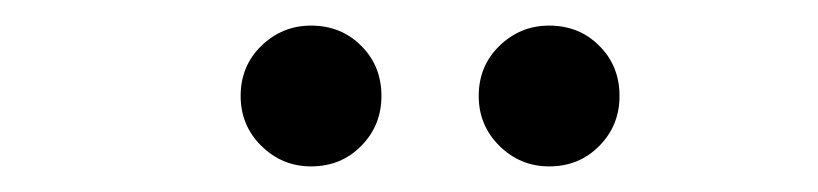

<svg xmlns="http://www.w3.org/2000/svg" viewBox="-20 -918 639 150"><path d="M409 -788Q386.5 -788 370.2 -804Q354 -820 354 -843Q354 -866.5 370.2 -882.2Q386.5 -898 409 -898Q432.5 -898 448.2 -882.2Q464 -866.5 464 -843Q464 -820 448.2 -804Q432.5 -788 409 -788ZM223 -788Q200.5 -788 184.2 -804Q168 -820 168 -843Q168 -866.5 184.2 -882.2Q200.5 -898 223 -898Q246.5 -898 262.2 -882.2Q278 -866.5 278 -843Q278 -820 262.2 -804Q246.5 -788 223 -788Z"/></svg>

Font: Undotted
Style: Regular
Weight: 400
Designer: Delve Withrington, Dave Bailey, Thomas Jockin
Foundry: Delve Fonts LLC
Version: Version 4.000